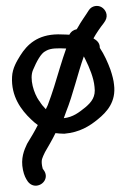

<svg xmlns="http://www.w3.org/2000/svg" viewBox="-54 -609 565 841"><g transform="rotate(-5 228.5 -188.5)"><path d="M379 -427C378 -427 379 -428 378 -428L377 -429C391 -450 411 -474 427 -491L435 -501C452 -525 440 -551 424 -562C409 -573 382 -573 367 -553C350 -530 331 -510 311 -480L307 -475C295 -474 282 -468 273 -454L259 -456C246 -457 237 -459 224 -460C134 -467 85 -427 51 -382C34 -359 12 -330 7 -292C-5 -207 34 -144 74 -99C83 -88 92 -80 101 -72C85 -46 66 -20 49 3V4H48C31 33 13 67 19 118C22 143 28 157 36 171C45 185 58 192 72 192C104 192 130 159 109 126C105 119 106 124 104 108C102 80 107 75 122 49C138 26 157 0 175 -30C185 -28 200 -25 213 -24H214C281 -24 327 -48 365 -74C408 -103 452 -144 449 -219C449 -238 445 -261 439 -286C430 -319 418 -354 401 -385C404 -411 384 -423 379 -427ZM164 -392 165 -393H166C187 -403 218 -400 254 -395C243 -370 231 -344 219 -313C197 -257 177 -207 152 -155C151 -153 142 -138 142 -138C132 -150 124 -162 117 -176L116 -177C96 -211 81 -277 101 -314C119 -348 142 -385 164 -392ZM229 -118C267 -193 294 -280 328 -354C330 -350 332 -344 334 -339C348 -303 363 -257 363 -217V-216C365 -174 345 -152 315 -131C285 -111 258 -93 217 -92C220 -99 224 -108 229 -118Z"/></g></svg>

Font: Stray Cat
Style: Blk
Weight: 900
Version: Version 1.0